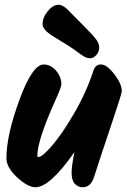

<svg xmlns="http://www.w3.org/2000/svg" viewBox="-20 -799 532 807"><path d="M373 -503Q381 -528 405 -528Q429 -528 460.5 -487Q492 -446 492 -416Q492 -405 446 -269Q400 -133 375 -54Q361 -12 328 -12Q308 -12 294.5 -26.5Q281 -41 281 -72Q281 -103 293 -160Q190 -12 129 -12Q97 -12 52 -53.5Q7 -95 7 -134Q7 -230 61.5 -379Q116 -528 164 -528Q193 -528 215.5 -502Q238 -476 238 -445Q238 -433 213 -378Q137 -209 137 -145Q137 -139 142 -139Q157 -139 198.5 -186.5Q240 -234 291.5 -322.5Q343 -411 373 -503ZM159 -697Q159 -726 181 -752.5Q203 -779 226 -779Q244 -779 266 -757Q274 -749 291.5 -731Q309 -713 339 -683Q369 -653 383 -635Q397 -617 397 -599Q397 -581 384.5 -567.5Q372 -554 359.5 -554Q347 -554 336 -560Q325 -566 303.5 -582Q282 -598 268 -606.5Q254 -615 242 -622.5Q230 -630 223.5 -634Q217 -638 207.5 -643.5Q198 -649 193 -653Q188 -657 181.5 -662Q175 -667 171.5 -671Q168 -675 165 -680Q159 -688 159 -697Z"/></svg>

Font: Kalam
Style: Bold
Weight: 700
Version: Version 2.001;PS 1.0;hotconv 1.0.79;makeotf.lib2.5.61930; tt